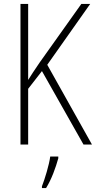

<svg xmlns="http://www.w3.org/2000/svg" viewBox="-20 -734 487 975"><path d="M447 0 220 -405 438 -714H393L181 -416C155 -377 134 -347 123 -328V-714H84V0H123V-283L193 -373L404 0ZM276 70V61H235C230 102 207 177 193 212V221H214C242 176 263 117 276 70Z"/></svg>

Font: Noto Sans Tamil Condensed ExtraLight
Style: Regular
Weight: 200
Width: 3
Designer: Jelle Bosma - Monotype Design Team
Foundry: Monotype Imaging Inc.
Version: Version 2.004